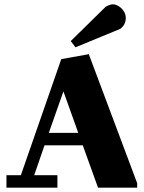

<svg xmlns="http://www.w3.org/2000/svg" viewBox="-20 -873 668 893"><path d="M77 -58 265 -598 393 -621 618 -21V0H436L365 -197H187L139 -58H247V0H10V-58ZM207 -255H344L275 -448ZM472 -842Q492 -853 506 -853Q514 -853 524 -848.5Q534 -844 543 -836Q552 -828 558.5 -816Q565 -804 565 -789Q565 -759 540 -739L331 -653L309 -682Z"/></svg>

Font: Bigshot One
Style: Regular
Weight: 400
Designer: Gesine Todt
Foundry: Gesine Todt
Version: Version 1.000